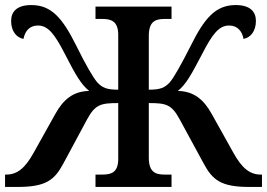

<svg xmlns="http://www.w3.org/2000/svg" viewBox="-20 -740 1057 760"><path d="M0 0H49C162 0 196 -27 232 -95L325 -268C357 -327 380 -332 448 -332V-111C448 -56 419 -49 385 -49H358V0H659V-49H632C597 -49 569 -57 569 -116V-332C637 -332 659 -327 691 -268L785 -95C821 -27 855 0 967 0H1017V-49H1012C969 -49 938 -74 904 -135L818 -289C787 -345 748 -379 684 -380C716 -406 736 -442 780 -526C821 -606 847 -639 887 -639C922 -639 939 -614 944 -586C972 -591 993 -617 993 -657C993 -694 970 -720 913 -720C833 -720 789 -668 734 -557C697 -484 669 -434 652 -414C632 -393 616 -385 569 -385V-598C569 -657 597 -665 632 -665H659V-714H358V-665H385C419 -665 448 -657 448 -602V-385C401 -385 385 -393 365 -414C348 -434 319 -484 283 -557C228 -668 184 -720 104 -720C47 -720 24 -694 24 -657C24 -617 45 -591 73 -586C78 -614 95 -639 130 -639C170 -639 196 -606 237 -526C280 -442 301 -406 333 -380C269 -379 230 -345 199 -289L113 -135C79 -74 48 -49 5 -49H0Z"/></svg>

Font: Noto Serif Semi
Style: Regular
Weight: 600
Designer: Monotype Design Team
Foundry: Monotype Imaging Inc.
Version: Version 1.002